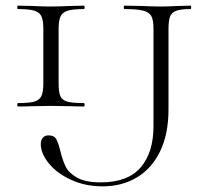

<svg xmlns="http://www.w3.org/2000/svg" viewBox="-20 -645 728 678"><path d="M276 -281Q279 -281 279 -275Q279 -269 276 -269Q246 -269 229 -270L159 -271L93 -270Q75 -269 43 -269Q41 -269 41 -275Q41 -281 43 -281Q82 -281 100.5 -286Q119 -291 126 -305.5Q133 -320 133 -350V-544Q133 -574 126 -588Q119 -602 100.5 -607.5Q82 -613 43 -613Q41 -613 41 -619Q41 -625 43 -625L93 -624Q133 -622 159 -622Q188 -622 230 -624L276 -625Q279 -625 279 -619Q279 -613 276 -613Q237 -613 218.5 -607Q200 -601 193.5 -586.5Q187 -572 187 -542V-350Q187 -319 193.5 -305Q200 -291 218 -286Q236 -281 276 -281ZM653 -613Q619 -613 602.5 -607Q586 -601 580.5 -586.5Q575 -572 575 -542V-258Q575 -172 545.5 -111Q516 -50 463.5 -18.5Q411 13 342 13Q281 13 231 -10Q181 -33 152.5 -68Q124 -103 124 -136Q124 -151 131.5 -159Q139 -167 151 -167Q171 -167 178.5 -154Q186 -141 193 -112Q201 -79 212 -56.5Q223 -34 252.5 -17.5Q282 -1 336 -1Q431 -1 476.5 -53.5Q522 -106 522 -200V-544Q522 -574 514.5 -588Q507 -602 485.5 -607.5Q464 -613 420 -613Q417 -613 417 -619Q417 -625 420 -625L477 -624Q521 -622 547 -622Q571 -622 611 -624L653 -625Q655 -625 655 -619Q655 -613 653 -613Z"/></svg>

Font: Cormorant Unicase Light
Style: Regular
Weight: 300
Designer: Christian Thalmann (Catharsis Fonts)
Foundry: Catharsis Fonts
Version: Version 4.000